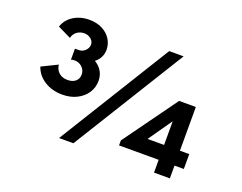

<svg xmlns="http://www.w3.org/2000/svg" viewBox="-126 -1083 1674 1327"><g transform="rotate(20 710.5 -420.0)"><path d="M324.5 -289.5Q250.5 -289.5 194 -324.5Q137.5 -359.5 117 -420L232.5 -476.5Q236 -441.5 260.2 -419.2Q284.5 -397 324.5 -397Q361 -397 382.8 -415.5Q404.5 -434 404.5 -465Q404.5 -487 393.5 -504.2Q382.5 -521.5 364.8 -531.2Q347 -541 325 -541Q310.5 -541 299.5 -537V-618H327Q345.5 -618 360.8 -627Q376 -636 385.2 -650.8Q394.5 -665.5 394.5 -682Q394.5 -698 385 -711.2Q375.5 -724.5 359.8 -732.2Q344 -740 324 -740Q304 -740 286.5 -732Q269 -724 257.2 -709.5Q245.5 -695 241.5 -676L143.5 -723.5Q154.5 -759 181 -785.2Q207.5 -811.5 244.8 -825.8Q282 -840 326 -840Q379.5 -840 420.5 -819.5Q461.5 -799 484.5 -763.5Q507.5 -728 507.5 -684Q507.5 -655 495 -630.2Q482.5 -605.5 458 -586Q493 -565 511 -534Q529 -503 529 -464.5Q529 -415 503 -375.5Q477 -336 431 -312.8Q385 -289.5 324.5 -289.5ZM407.5 0 917.5 -825H1023.5L513 0ZM1106 0V-94H814.5V-130.5L1099.5 -525H1222.5V-203.5H1291V-94H1222.5V0ZM984.5 -203.5H1106V-377.5Z"/></g></svg>

Font: Spartan Thin
Style: Bold
Weight: 700
Version: Version 1.004